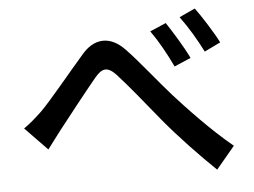

<svg xmlns="http://www.w3.org/2000/svg" viewBox="-50 -781 1101 833"><g transform="rotate(-5 500.0 -364.5)"><path d="M696 -665 626 -635C660 -587 691 -531 718 -474L790 -505C768 -552 722 -626 696 -665ZM827 -717 758 -685C793 -638 825 -584 854 -527L924 -561C901 -607 854 -680 827 -717ZM44 -263 141 -163C158 -185 181 -217 203 -245C245 -299 328 -404 372 -457C404 -495 428 -498 464 -460C509 -411 575 -330 639 -251C704 -172 792 -80 863 -12L944 -109C848 -188 751 -292 696 -353C639 -417 567 -509 514 -564C448 -634 377 -624 324 -560C260 -487 172 -378 124 -330C95 -303 71 -281 44 -263Z"/></g></svg>

Font: Noto Sans Japanese Medium
Style: Regular
Weight: 500
Designer: Ryoko NISHIZUKA (kana & ideographs); Paul D. Hunt (Latin, Greek & Cyrillic); Wenlong ZHANG (bopomofo); Sandoll Communica
Foundry: Adobe Systems Incorporated
Version: Version 1.000;PS 1;hotconv 1.0.78;makeotf.lib2.5.61930